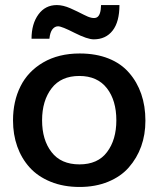

<svg xmlns="http://www.w3.org/2000/svg" viewBox="-20 -724 662 755"><path d="M348.6 -569.3Q323.7 -569.3 273.4 -594.7Q222.7 -620.6 208.5 -620.6Q195.3 -620.6 186 -608.6Q176.8 -596.7 174.3 -571.8H104Q104 -630.4 131.3 -667.5Q158.2 -704.1 203.6 -704.1Q227.5 -704.1 256.8 -691.4Q271 -685.1 284.2 -678.7Q297.4 -672.4 309.6 -666Q344.7 -647.5 360.6 -655.5Q376.5 -663.6 377.4 -704.1H449.7Q449.7 -638.2 422.9 -603.8Q396 -569.3 348.6 -569.3ZM293 11.2Q229.5 11.2 179.2 -9.3Q128.9 -29.8 96.7 -65.4Q64.5 -101.1 47.9 -147.9Q31.2 -194.8 31.2 -250.5Q31.2 -325.7 60.5 -384.3Q89.8 -443.4 149.9 -478.5Q210.4 -513.7 293.5 -513.7Q357.4 -513.7 407 -493.9Q456.5 -474.1 487.8 -437.5Q519 -401.9 535.4 -354.5Q551.8 -307.1 551.8 -249.5Q551.8 -194.8 535.2 -148.4Q518.6 -102.1 486.3 -65.4Q455.1 -29.8 405.3 -9.3Q355.5 11.2 293 11.2ZM292.5 -77.6Q364.7 -77.6 400.9 -126Q437.5 -174.3 437.5 -251Q437.5 -329.1 400.4 -377Q362.8 -425.3 292 -425.3Q220.2 -425.3 183.1 -377Q145.5 -328.1 145.5 -251Q145.5 -173.8 182.6 -126Q219.7 -77.6 292.5 -77.6Z"/></svg>

Font: Ride Light
Style: Bold
Weight: 600
Version: Version 3.000